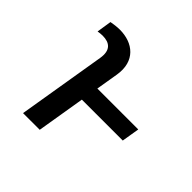

<svg xmlns="http://www.w3.org/2000/svg" viewBox="-144 -691 831 831"><g transform="rotate(45 271.5 -276.0)"><path d="M203.1 0 239.7 -221.2H490.1L503.6 -302.6H253.2L270.2 -404.8C286.6 -502.8 222.7 -551.8 142 -551.8C125 -551.8 104.8 -549 89.8 -546.2L79.2 -478C86.6 -479.4 99.4 -480.8 107.2 -480.8C150.9 -480.8 177.2 -460.2 168 -404.8L100.9 0Z"/></g></svg>

Font: Margiela Sans Text
Style: Italic
Weight: 400
Italic angle: -9.39999°
Designer: Stefan Endress, Andreas Faust
Version: Version 1.100;FEAKit 1.0